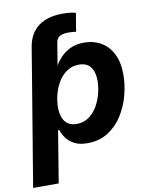

<svg xmlns="http://www.w3.org/2000/svg" viewBox="-117 -806 846 1082"><g transform="rotate(-10 306.5 -265.0)"><path d="M90.8 -444.5 107.6 -545.9 113.3 -580.1Q126 -655.8 177.7 -695.1Q229.4 -734.4 317.6 -734.4Q339.8 -734.4 358.7 -732.2Q377.7 -730.1 392.1 -726L374.7 -620.6Q363.4 -622.1 352.7 -623Q341.9 -623.8 331.3 -623.8Q297.9 -623.8 281 -613.8Q264.1 -603.8 260 -580.1L254.2 -545.9L237.3 -444.5ZM-16.7 204.1 107.8 -545.9H251.8L235.6 -454H240Q253.5 -476.7 275.7 -499.6Q297.9 -522.4 330.5 -537.6Q363.1 -552.7 407.3 -552.7Q461.3 -552.7 503.6 -528.5Q546 -504.2 570.6 -456.2Q595.1 -408.1 595.1 -336.8Q595.1 -278.4 578.9 -217.5Q562.6 -156.7 529.7 -105.4Q496.8 -54.2 446.9 -22.5Q396.9 9.1 329.7 9.1Q283 9.1 253.5 -7Q224 -23.1 207.9 -46.4Q191.9 -69.7 185.3 -91.7H178.3L129.7 204.1ZM287.9 -108.3Q328.8 -108.3 358.5 -129.7Q388.2 -151.1 407.7 -185Q427.1 -218.9 436.5 -257Q445.9 -295.1 445.9 -328.6Q445.9 -377.4 424.4 -406.4Q402.9 -435.4 357.8 -435.4Q318.8 -435.4 289.2 -415.6Q259.6 -395.8 239.8 -363.5Q220 -331.1 209.9 -292.6Q199.9 -254.2 199.9 -216.9Q199.9 -166.7 222.1 -137.5Q244.4 -108.3 287.9 -108.3Z"/></g></svg>

Font: Adwaita Sans
Style: Italic
Weight: 400
Italic angle: -9.39999°
Designer: Rasmus Andersson
Foundry: rsms
Version: Version 4.001;git-9221beed3